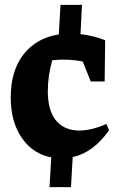

<svg xmlns="http://www.w3.org/2000/svg" viewBox="-20 -638 497 787"><path d="M352 -304 319 -386Q258 -398 194 -391Q185 -358 180.5 -326.5Q176 -295 176 -265Q176 -188 206.5 -148Q237 -108 291.5 -103.5Q346 -99 416 -130L427 -104Q363 -13 278 6L271 129H183L190 7Q115 -7 69.5 -72.5Q24 -138 24 -239Q24 -347 76 -414.5Q128 -482 221 -497L228 -618H316L310 -498Q363 -492 411 -473L409 -304Z"/></svg>

Font: Piazzolla SC
Style: Bold
Weight: 700
Designer: Juan Pablo del Peral
Foundry: Huerta Tipografica
Version: Version 1.330